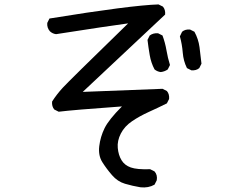

<svg xmlns="http://www.w3.org/2000/svg" viewBox="-20 -752 1040 851"><path d="M602.5 78.1Q567.4 72.3 534.2 62.5Q501 52.7 476.6 24.4Q452.1 -3.9 433.6 -33.2Q415 -62.5 419.9 -104Q424.8 -145.5 443.4 -183.6Q461.9 -221.7 520.5 -280.3Q301.8 -264.6 240.2 -256.8L220.7 -266.6Q209 -280.3 210.9 -301.8Q230.5 -333 258.3 -363.3Q286.1 -393.6 547.9 -648.4Q460 -636.7 228.5 -600.6Q212.9 -602.5 201.2 -613.3Q187.5 -628.9 189.5 -650.4L199.2 -669.9Q559.6 -728.5 682.6 -732.4L702.1 -722.7Q713.9 -709 711.9 -687.5Q608.4 -590.8 346.7 -344.7L700.2 -358.4L719.7 -348.6Q731.4 -335 729.5 -313.5L719.7 -293.9Q680.7 -274.4 639.6 -255.9Q598.6 -237.3 565.4 -214.8Q532.2 -192.4 515.6 -160.2Q499 -127.9 502 -96.2Q504.9 -64.5 518.6 -42Q532.2 -19.5 559.6 -9.8Q586.9 0 645.5 -2L665 7.8Q678.7 23.4 674.8 46.9L665 66.4Q637.7 82 602.5 78.1ZM692.4 -432.6Q676.8 -434.6 665 -444.3Q649.4 -473.6 643.6 -507.8Q637.7 -542 633.8 -575.2L643.6 -594.7Q659.2 -606.4 680.7 -604.5L700.2 -594.7Q711.9 -563.5 717.8 -529.3Q723.6 -495.1 733.4 -463.9L723.6 -444.3Q710 -434.6 692.4 -432.6ZM828.1 -440.4 808.6 -450.2Q793 -481.4 790 -518.6Q787.1 -555.7 777.3 -590.8L787.1 -611.3Q800.8 -623 822.3 -621.1L841.8 -611.3Q859.4 -579.1 864.3 -543Q869.1 -506.8 873 -469.7L863.3 -450.2Q849.6 -438.5 828.1 -440.4Z"/></svg>

Font: JasonHandwriting2
Style: Regular
Weight: 400
Version: Version 1.05.10